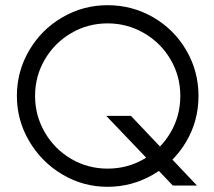

<svg xmlns="http://www.w3.org/2000/svg" viewBox="-20 -711 824 739"><path d="M45 -342Q45 -436 92 -516.5Q139 -597 219.5 -644Q300 -691 394 -691Q489 -691 569.5 -644.5Q650 -598 697 -517.5Q744 -437 744 -342Q744 -245 696 -164.5Q648 -84 567.5 -38Q487 8 394 8Q300 8 220 -39.5Q140 -87 92.5 -167.5Q45 -248 45 -342ZM389 -265H484L738 3H645ZM674 -342Q674 -418 636.5 -482Q599 -546 534.5 -583.5Q470 -621 394 -621Q318 -621 254 -583.5Q190 -546 152.5 -482Q115 -418 115 -342Q115 -266 152.5 -201.5Q190 -137 254 -99.5Q318 -62 394 -62Q471 -62 535 -99.5Q599 -137 636.5 -201Q674 -265 674 -342Z"/></svg>

Font: Teachers[wght]
Style: Regular
Weight: 400
Designer: Alfredo Marco Pradil & Chank Diesel
Version: Version 1.000;Glyphs 3.1.2 (3151)